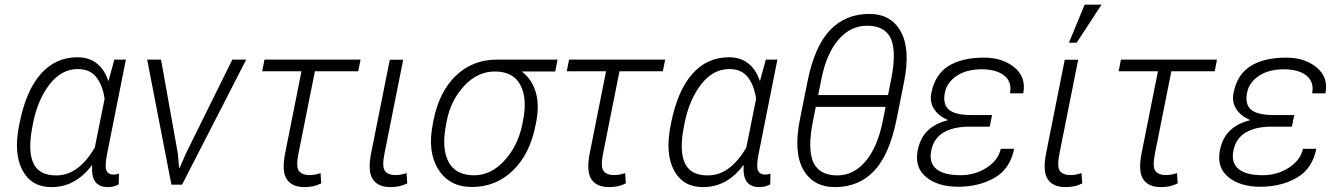

<svg xmlns="http://www.w3.org/2000/svg" viewBox="-20 -780 5644 811"><path d="M511.7 -528.3 433.1 -133.8Q421.9 -78.6 429.4 -60.5Q437 -42.5 459.5 -42.5Q464.8 -42.5 470.5 -43.5Q476.1 -44.4 482.4 -46.4L481.4 -1Q469.2 5.4 458 7.8Q446.8 10.3 434.1 10.3Q399.9 10.3 383.1 -11.5Q366.2 -33.2 369.1 -81.5L367.7 -82Q334.5 -37.1 292 -13.4Q249.5 10.3 196.8 10.3Q112.8 10.3 75 -60.5Q37.1 -131.3 60.5 -249.5L62.5 -259.8Q89.8 -397 152.1 -467.5Q214.4 -538.1 307.1 -538.1Q356 -538.1 388.7 -512.2Q421.4 -486.3 437 -439H438.5L462.9 -528.3ZM117.7 -249.5Q96.7 -146 120.1 -92.5Q143.6 -39.1 217.3 -39.1Q267.1 -39.1 307.9 -70.3Q348.6 -101.6 380.4 -156.7L421.9 -362.8Q413.6 -419.4 387 -453.9Q360.4 -488.3 308.1 -488.3Q240.2 -488.3 189.9 -424.1Q139.6 -359.9 119.6 -259.8Z M731 -132.3 736.8 -70.3 738.3 -69.8 765.6 -132.3 961.4 -528.3H1020L749 0H704.1L601.6 -528.3H660.2Z M1493.2 -479H1310.1L1241.2 -133.8Q1229.5 -77.1 1242.2 -58.8Q1254.9 -40.5 1287.1 -40.5Q1298.3 -40.5 1309.6 -42.5Q1320.8 -44.4 1334 -48.8L1336.9 -5.4Q1319.3 3.4 1302.5 6.8Q1285.6 10.3 1266.1 10.3Q1212.4 10.3 1190.7 -23.9Q1168.9 -58.1 1185.1 -136.2L1253.4 -479H1087.4L1097.2 -528.3H1502.9Z M1683.1 -527.8 1604.5 -133.8Q1592.8 -77.1 1605.5 -58.8Q1618.2 -40.5 1650.4 -40.5Q1661.6 -40.5 1672.9 -42.5Q1684.1 -44.4 1697.3 -48.8L1700.2 -5.4Q1682.6 3.4 1665.8 6.8Q1648.9 10.3 1629.4 10.3Q1575.7 10.3 1554 -23.9Q1532.2 -58.1 1548.3 -136.2L1626.5 -527.8Z M2325.2 -478H2186L2185.5 -476.6Q2228 -443.4 2243.4 -389.2Q2258.8 -335 2244.6 -263.2L2241.2 -247.1Q2217.3 -127.9 2145.8 -59.1Q2074.2 9.8 1973.1 9.8Q1878.4 9.8 1831.5 -64.5Q1784.7 -138.7 1808.1 -255.9L1811 -272Q1835.4 -393.6 1906.2 -460.9Q1977.1 -528.3 2079.6 -528.3H2335ZM1864.7 -255.9Q1844.2 -156.2 1873.8 -97.9Q1903.3 -39.6 1982.9 -39.6Q2054.2 -39.6 2111.1 -102.1Q2168 -164.6 2186.5 -255.9L2189.5 -272Q2208 -364.7 2178 -421.4Q2147.9 -478 2069.8 -478Q1997.6 -478 1941.2 -417.7Q1884.8 -357.4 1867.7 -272Z M2779.8 -479H2596.7L2527.8 -133.8Q2516.1 -77.1 2528.8 -58.8Q2541.5 -40.5 2573.7 -40.5Q2585 -40.5 2596.2 -42.5Q2607.4 -44.4 2620.6 -48.8L2623.5 -5.4Q2606 3.4 2589.1 6.8Q2572.3 10.3 2552.7 10.3Q2499 10.3 2477.3 -23.9Q2455.6 -58.1 2471.7 -136.2L2540 -479H2374L2383.8 -528.3H2789.6Z M3263.7 -528.3 3185.1 -133.8Q3173.8 -78.6 3181.4 -60.5Q3189 -42.5 3211.4 -42.5Q3216.8 -42.5 3222.4 -43.5Q3228 -44.4 3234.4 -46.4L3233.4 -1Q3221.2 5.4 3210 7.8Q3198.7 10.3 3186 10.3Q3151.9 10.3 3135 -11.5Q3118.2 -33.2 3121.1 -81.5L3119.6 -82Q3086.4 -37.1 3043.9 -13.4Q3001.5 10.3 2948.7 10.3Q2864.7 10.3 2826.9 -60.5Q2789.1 -131.3 2812.5 -249.5L2814.5 -259.8Q2841.8 -397 2904.1 -467.5Q2966.3 -538.1 3059.1 -538.1Q3107.9 -538.1 3140.6 -512.2Q3173.3 -486.3 3189 -439H3190.4L3214.8 -528.3ZM2869.6 -249.5Q2848.6 -146 2872.1 -92.5Q2895.5 -39.1 2969.2 -39.1Q3019 -39.1 3059.8 -70.3Q3100.6 -101.6 3132.3 -156.7L3173.8 -362.8Q3165.5 -419.4 3138.9 -453.9Q3112.3 -488.3 3060.1 -488.3Q2992.2 -488.3 2941.9 -424.1Q2891.6 -359.9 2871.6 -259.8Z M3767.1 -275.9Q3736.8 -126 3672.1 -57.9Q3607.4 10.3 3506.8 10.3Q3414.6 10.3 3372.8 -64Q3331.1 -138.2 3358.9 -275.9L3390.6 -434.6Q3420.4 -584 3485.8 -652.6Q3551.3 -721.2 3651.9 -721.2Q3743.7 -721.2 3784.9 -646.7Q3826.2 -572.3 3798.8 -434.6ZM3436 -378.4H3731L3744.1 -444.3Q3767.6 -563.5 3742.7 -617.4Q3717.8 -671.4 3642.1 -671.4Q3572.8 -671.4 3521.7 -612.5Q3470.7 -553.7 3449.2 -444.3ZM3720.7 -328.6H3425.8L3413.6 -267.1Q3390.1 -148.9 3415.8 -94Q3441.4 -39.1 3516.6 -39.1Q3585.4 -39.1 3636 -98.6Q3686.5 -158.2 3708.5 -267.1Z M4162.6 -255.9 4160.6 -245.1H4075.7Q4007.8 -245.1 3965.8 -220.5Q3923.8 -195.8 3913.6 -144Q3903.3 -92.8 3934.8 -66.4Q3966.3 -40 4037.1 -40Q4099.1 -40 4148.2 -72Q4197.3 -104 4207 -151.4H4263.7Q4246.6 -66.4 4180.7 -28.8Q4114.7 8.8 4027.3 8.8Q3941.4 8.8 3891.8 -32.2Q3842.3 -73.2 3856.4 -145Q3866.7 -196.8 3897.9 -227.5Q3929.2 -258.3 3982.9 -272L3983.4 -273.4Q3943.8 -290.5 3925 -320.3Q3906.2 -350.1 3914.1 -387.7Q3929.2 -465.3 3986.1 -501Q4043 -536.6 4136.7 -536.6Q4214.8 -536.6 4265.1 -495.1Q4315.4 -453.6 4302.2 -385.7H4246.1Q4255.4 -434.1 4221.9 -460.7Q4188.5 -487.3 4127 -487.3Q4062.5 -487.3 4021 -459.5Q3979.5 -431.6 3971.2 -388.7Q3961.4 -340.3 3987.8 -317.1Q4014.2 -293.9 4085.4 -293.9H4170.4L4168 -282.7H4168.5L4165.5 -270.5L4163.1 -255.9Z M4534.2 -527.8 4455.6 -133.8Q4443.8 -77.1 4456.5 -58.8Q4469.2 -40.5 4501.5 -40.5Q4512.7 -40.5 4523.9 -42.5Q4535.2 -44.4 4548.3 -48.8L4551.3 -5.4Q4533.7 3.4 4516.8 6.8Q4500 10.3 4480.5 10.3Q4426.8 10.3 4405 -23.9Q4383.3 -58.1 4399.4 -136.2L4477.5 -527.8ZM4561.5 -760.3H4632.8L4527.8 -599.6H4495.1Z M5110.8 -479H4927.7L4858.9 -133.8Q4847.2 -77.1 4859.9 -58.8Q4872.6 -40.5 4904.8 -40.5Q4916 -40.5 4927.2 -42.5Q4938.5 -44.4 4951.7 -48.8L4954.6 -5.4Q4937 3.4 4920.2 6.8Q4903.3 10.3 4883.8 10.3Q4830.1 10.3 4808.3 -23.9Q4786.6 -58.1 4802.7 -136.2L4871.1 -479H4705.1L4714.8 -528.3H5120.6Z M5439 -255.9 5437 -245.1H5352.1Q5284.2 -245.1 5242.2 -220.5Q5200.2 -195.8 5189.9 -144Q5179.7 -92.8 5211.2 -66.4Q5242.7 -40 5313.5 -40Q5375.5 -40 5424.6 -72Q5473.6 -104 5483.4 -151.4H5540Q5522.9 -66.4 5457 -28.8Q5391.1 8.8 5303.7 8.8Q5217.8 8.8 5168.2 -32.2Q5118.7 -73.2 5132.8 -145Q5143.1 -196.8 5174.3 -227.5Q5205.6 -258.3 5259.3 -272L5259.8 -273.4Q5220.2 -290.5 5201.4 -320.3Q5182.6 -350.1 5190.4 -387.7Q5205.6 -465.3 5262.5 -501Q5319.3 -536.6 5413.1 -536.6Q5491.2 -536.6 5541.5 -495.1Q5591.8 -453.6 5578.6 -385.7H5522.5Q5531.7 -434.1 5498.3 -460.7Q5464.8 -487.3 5403.3 -487.3Q5338.9 -487.3 5297.4 -459.5Q5255.9 -431.6 5247.6 -388.7Q5237.8 -340.3 5264.2 -317.1Q5290.5 -293.9 5361.8 -293.9H5446.8L5444.3 -282.7H5444.8L5441.9 -270.5L5439.5 -255.9Z"/></svg>

Font: Franko
Style: Light Italic
Weight: 300
Designer: Google
Version: Version 1.200310; 2013